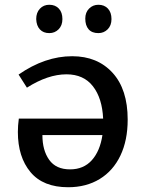

<svg xmlns="http://www.w3.org/2000/svg" viewBox="-20 -776 613 806"><path d="M516 -274Q516 -187 485.5 -123Q455 -59 398.5 -24.5Q342 10 266 10Q161 10 108 -53.5Q55 -117 55 -222Q55 -249 59 -278H413Q409 -364 370 -414Q331 -464 259 -464Q181 -464 93 -408L58 -463Q169 -540 283 -540Q389 -540 452.5 -470.5Q516 -401 516 -274ZM410 -209H158Q158 -145 186.5 -105Q215 -65 274 -65Q331 -65 365.5 -103.5Q400 -142 410 -209ZM132 -696Q132 -723 147.5 -739.5Q163 -756 187 -756Q212 -756 227 -740Q242 -724 242 -696Q242 -669 226 -653Q210 -637 187 -637Q162 -637 147.5 -652.5Q133 -668 132 -696ZM338 -698Q338 -724 354 -740Q370 -756 393 -756Q418 -756 433 -740Q448 -724 448 -696Q448 -669 432 -653Q416 -637 393 -637Q366 -637 352 -653Q338 -669 338 -698Z"/></svg>

Font: Bitter Pro Medium
Style: Regular
Weight: 500
Designer: Sol Matas, and Bitter project Authors
Foundry: Sol Matas
Version: Version 1.010